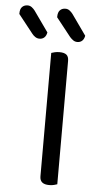

<svg xmlns="http://www.w3.org/2000/svg" viewBox="-130 -851 449 890"><g transform="rotate(5 94.5 -405.5)"><path d="M90 -363H171V-2Q166 0 156 2.5Q146 5 134 5Q112 5 101 -4Q90 -13 90 -32ZM171 -296H90V-606Q95 -608 105.5 -610.5Q116 -613 128 -613Q150 -613 160.5 -604.5Q171 -596 171 -576ZM-5 -687 -73 -773V-776Q-73 -797 -63 -806.5Q-53 -816 -38 -816Q-27 -816 -18.5 -809.5Q-10 -803 -4 -795L64 -699Q61 -683 52 -675Q43 -667 30 -667Q19 -667 10 -673Q1 -679 -5 -687ZM171 -687 103 -773V-776Q103 -796 112.5 -806Q122 -816 138 -816Q149 -816 157.5 -809.5Q166 -803 172 -795L240 -699Q237 -683 228 -675Q219 -667 206 -667Q195 -667 186.5 -673Q178 -679 171 -687Z"/></g></svg>

Font: Baloo Tamma 2
Style: Regular
Weight: 400
Designer: Divya Kowshik, Shuchita Grover and Ek Type
Foundry: Ek Type
Version: Version 1.700